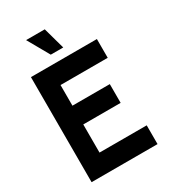

<svg xmlns="http://www.w3.org/2000/svg" viewBox="-215 -1004 980 1108"><g transform="rotate(-30 275.0 -449.5)"><path d="M60 0V-700H499.5V-575H185V-437.5H434V-312.5H185V-125H499.5V0ZM142.5 -899H267L307 -755H224Z"/></g></svg>

Font: Urbanist
Style: Bold
Weight: 700
Designer: Corey Hu
Foundry: Corey Hu
Version: Version 1.330; ttfautohint (v1.8.4.7-5d5b)